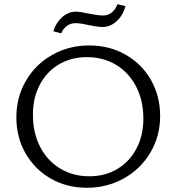

<svg xmlns="http://www.w3.org/2000/svg" viewBox="-20 -878 830 904"><path d="M231 -731Q244 -772 273 -797.5Q302 -823 336 -823Q358 -823 398 -814Q404 -813 426 -809Q448 -805 465 -805Q488 -805 505.5 -818.5Q523 -832 533 -858L571 -849Q558 -804 528.5 -777.5Q499 -751 464 -751Q446 -751 424 -755Q402 -759 396 -760Q358 -769 336 -769Q313 -769 295.5 -756.5Q278 -744 268 -721ZM57 -325Q57 -421 102.5 -498.5Q148 -576 226.5 -620Q305 -664 400 -664Q495 -664 571.5 -620.5Q648 -577 691 -501Q734 -425 734 -332Q734 -237 688 -159.5Q642 -82 563 -38Q484 6 389 6Q294 6 218.5 -37.5Q143 -81 100 -156.5Q57 -232 57 -325ZM655 -319Q655 -404 621.5 -469.5Q588 -535 527.5 -572Q467 -609 389 -609Q315 -609 257 -574.5Q199 -540 167 -478.5Q135 -417 135 -338Q135 -253 168.5 -187.5Q202 -122 262.5 -85Q323 -48 401 -48Q475 -48 532.5 -82.5Q590 -117 622.5 -178.5Q655 -240 655 -319Z"/></svg>

Font: Ysabeau Infant
Style: Regular
Weight: 400
Designer: Christian Thalmann (Catharsis Fonts)
Version: Version 0.003